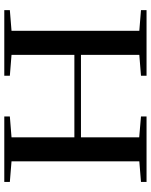

<svg xmlns="http://www.w3.org/2000/svg" viewBox="76 -779 703 895"><g transform="rotate(90 427.5 -331.5)"><path d="M27.3 0V-25.9L123.5 -33.7V-629.4L27.3 -637.2V-663.1H333V-637.2L235.8 -629.4V-357.4H620.1V-628.9L522.9 -637.2V-663.1H828.1V-637.2L731.9 -629.4V-33.7L828.1 -25.9V0H522.9V-25.9L620.1 -33.7V-326.7H235.8V-33.7L333 -25.9V0Z"/></g></svg>

Font: Elstob Medium
Style: Regular
Weight: 500
Designer: Peter S. Baker
Version: Version 1.015